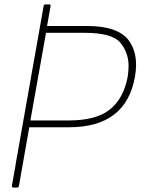

<svg xmlns="http://www.w3.org/2000/svg" viewBox="-20 -754 661 872"><path d="M74 0H58Q51 0 51 -8L178 -726Q179 -734 187 -734H203Q210 -734 210 -728L83 -8Q82 -1 74 0ZM293 -207Q418 -207 480 -257.5Q542 -308 560 -406Q564 -432 564 -454Q564 -515 526.5 -560Q489 -605 364 -605H189L118 -207ZM57 98H41Q34 98 34 90L161 -628Q162 -636 170 -636H374Q512 -636 562 -574Q598 -528 598 -459Q598 -434 593 -406Q553 -176 293 -176H113L66 90Q65 97 57 98Z"/></svg>

Font: YamahaIndonesia935. App Thin
Style: Italic
Weight: 100
Italic angle: -10°
Designer: Dalton Maag Ltd
Foundry: Dalton Maag Ltd
Version: Version 1.002; January 01, 2024; Regular/Italic